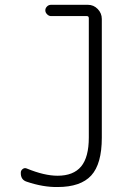

<svg xmlns="http://www.w3.org/2000/svg" viewBox="-20 -750 540 780"><path d="M88.9 -11.7Q63.5 -19.5 64.5 -48.8Q64.5 -57.6 72.3 -63.5Q80.1 -69.3 88.9 -65.4Q160.2 -36.1 213.9 -36.1Q278.3 -36.1 309.6 -73.7Q340.8 -111.3 340.8 -191.4V-675.8Q340.8 -684.6 333 -684.6H187.5Q178.7 -684.6 171.4 -691.9Q164.1 -699.2 164.1 -708Q164.1 -716.8 170.9 -723.6Q177.7 -730.5 187.5 -730.5H336.9Q360.4 -730.5 377 -713.4Q393.6 -696.3 393.6 -672.9V-190.4Q393.6 -84 350.6 -37.1Q307.6 9.8 213.9 9.8Q155.3 10.7 88.9 -11.7Z"/></svg>

Font: Rounded-X Mgen+ 1m light
Style: Regular
Weight: 200
Designer: [Source Han Sans]
Ryoko NISHIZUKA  (kana & ideographs); Paul D. Hunt (Latin, Greek & Cyrillic); Wenlong ZHANG  (bopomofo
Version: Version 1.059.20150602